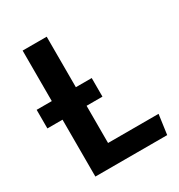

<svg xmlns="http://www.w3.org/2000/svg" viewBox="-165 -802 849 912"><g transform="rotate(-30 259.0 -345.5)"><path d="M502 -108 487 0H93V-312H10V-414H93V-691H225V-414H312V-312H225V-108Z"/></g></svg>

Font: Fira Sans Medium
Style: Regular
Weight: 500
Designer: bBox Type GmbH & Carrois Corporate GbR & Edenspiekermann AG
Foundry: bBox Type GmbH & Carrois Corporate GbR & Edenspiekermann AG
Version: Version 4.301